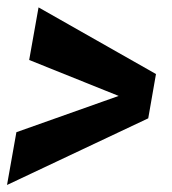

<svg xmlns="http://www.w3.org/2000/svg" viewBox="-34 -510 478 533"><path d="M-14.5 3.5 377.5 -181.5 399 -304.5 73 -489.5 47 -343.5 334.5 -228 340 -259.5 11.5 -143Z"/></svg>

Font: Anybody UltraCondensed Thin
Style: Bold Italic
Weight: 700
Italic angle: -10°
Version: Version 1.111